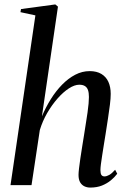

<svg xmlns="http://www.w3.org/2000/svg" viewBox="-20 -837 570 868"><path d="M388 11Q373.5 11 361.5 5.2Q349.5 -0.5 342.2 -13Q335 -25.5 335 -46.5Q335 -56 337.2 -75.5Q339.5 -95 343.2 -120.5Q347 -146 351.5 -174.2Q356 -202.5 360.5 -230Q364.5 -256 368.5 -281.2Q372.5 -306.5 375.8 -328.8Q379 -351 380.5 -369Q382 -387 382 -398.5Q382 -417.5 377.8 -429.8Q373.5 -442 363.8 -448Q354 -454 338.5 -454Q317 -454 291.2 -437.2Q265.5 -420.5 240 -391.5Q214.5 -362.5 193.2 -325.8Q172 -289 160 -249L122.5 0H27.5L140 -767.5L72.5 -782L75 -796L230 -817L242 -807L169.5 -311Q187 -352.5 210 -389.2Q233 -426 261 -454.5Q289 -483 320.2 -499.2Q351.5 -515.5 385.5 -515.5Q417 -515.5 438.2 -502.8Q459.5 -490 470 -467Q480.5 -444 480.5 -412.5Q480.5 -393 477 -364.2Q473.5 -335.5 468.2 -301.5Q463 -267.5 457.5 -232Q453.5 -207.5 449.5 -182.5Q445.5 -157.5 442 -135Q438.5 -112.5 436.2 -95Q434 -77.5 434 -68Q434 -52.5 438.5 -46Q443 -39.5 452.5 -39.5Q462 -39.5 474 -46.2Q486 -53 500.5 -69.5L510 -51.5Q498.5 -36 481.2 -21.8Q464 -7.5 441 1.8Q418 11 388 11Z"/></svg>

Font: Merriweather 144pt
Style: Italic
Weight: 400
Italic angle: -7.8°
Version: Version 2.101